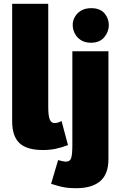

<svg xmlns="http://www.w3.org/2000/svg" viewBox="-20 -770 630 1011"><path d="M338 -6Q304 7 273 13.5Q242 20 207 20Q121 20 82.5 -16.5Q44 -53 44 -132V-750H234V-209Q234 -160 242 -141Q250 -122 267 -122Q274 -122 284.5 -124.5Q295 -127 304 -133ZM286 73Q300 77 310 79Q320 81 328 81Q349 81 355 61.5Q361 42 361 -7V-500H551V68Q551 147 507.5 184Q464 221 381 221Q350 221 329 218Q308 215 290 210Q272 205 249 198ZM363 -637Q362 -658 373 -679Q384 -700 406 -713.5Q428 -727 460 -727Q507 -727 530 -700Q553 -673 553 -638Q553 -603 529 -574Q505 -545 459 -545Q427 -545 405.5 -559Q384 -573 373.5 -594.5Q363 -616 363 -637Z"/></svg>

Font: Moderustic ExtraBold
Style: Regular
Weight: 800
Designer: Tural Alisoy
Foundry: TAFT Foundry
Version: Version 2.120